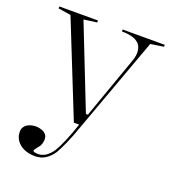

<svg xmlns="http://www.w3.org/2000/svg" viewBox="-130 -603 840 921"><g transform="rotate(20 289.5 -142.5)"><path d="M151 215Q119 215 94.5 204Q70 193 56.5 173.5Q43 154 43 129Q43 116 48.5 106.5Q54 97 63.5 91Q73 85 84.5 82Q96 79 108 79Q123 79 137 84Q151 89 159.5 98.5Q168 108 168 124Q168 137 163.5 149Q159 161 149 171Q143 179 139.5 184Q136 189 136 192Q136 200 164 200Q183 200 201.5 187.5Q220 175 235 152Q247 133 264.5 92.5Q282 52 299 0H272L80 -480L16 -490V-500H213V-490L146 -481L312 -59H322L438 -386Q440 -393 441.5 -402Q443 -411 443 -420Q443 -434 438 -447Q433 -460 421 -469.5Q409 -479 389 -484.5Q369 -490 339 -490V-500H554V-490L487 -480L312 0Q291 61 272.5 102Q254 143 243 161Q226 186 203.5 200.5Q181 215 151 215Z"/></g></svg>

Font: Kalnia Thin Light
Style: Regular
Weight: 300
Version: Version 1.105